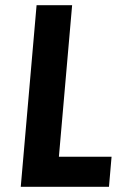

<svg xmlns="http://www.w3.org/2000/svg" viewBox="-20 -720 460 740"><path d="M60 0 121 -700H258L207 -116H410L400 0Z"/></svg>

Font: Share
Style: Bold Italic
Weight: 700
Designer: Ralph du Carrois
Version: Version 1.002